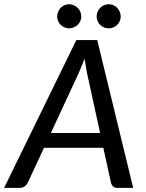

<svg xmlns="http://www.w3.org/2000/svg" viewBox="-50 -912 708 932"><path d="M0 0ZM596.5 0H520Q507 0 499.5 -6.5Q492 -13 489 -23.5L451.5 -194.5H163.5L84 -23.5Q79.5 -14.5 69.5 -7.2Q59.5 0 47.5 0H-30L320.5 -717.5H422ZM197 -266.5H436L373 -554.5Q370.5 -568.5 367 -587Q363.5 -605.5 360.5 -627Q352.5 -605.5 344.5 -587Q336.5 -568.5 330.5 -554ZM344.5 -832Q344.5 -820 339.8 -809.5Q335 -799 326.8 -791.2Q318.5 -783.5 307.8 -779Q297 -774.5 285 -774.5Q273.5 -774.5 263 -779Q252.5 -783.5 244.8 -791.2Q237 -799 232.2 -809.5Q227.5 -820 227.5 -832Q227.5 -844 232.2 -855Q237 -866 244.8 -874Q252.5 -882 263 -886.8Q273.5 -891.5 285 -891.5Q297 -891.5 307.8 -886.8Q318.5 -882 326.8 -874Q335 -866 339.8 -855Q344.5 -844 344.5 -832ZM536 -832Q536 -820 531.2 -809.5Q526.5 -799 518.8 -791.2Q511 -783.5 500.2 -779Q489.5 -774.5 477.5 -774.5Q465.5 -774.5 454.8 -779Q444 -783.5 436.2 -791.2Q428.5 -799 423.8 -809.5Q419 -820 419 -832Q419 -844 423.8 -855Q428.5 -866 436.2 -874Q444 -882 454.8 -886.8Q465.5 -891.5 477.5 -891.5Q489.5 -891.5 500.2 -886.8Q511 -882 518.8 -874Q526.5 -866 531.2 -855Q536 -844 536 -832Z"/></svg>

Font: Lato Medium
Style: Italic
Weight: 500
Italic angle: -7°
Designer: Lukasz Dziedzic
Foundry: tyPoland Lukasz Dziedzic
Version: Version 2.006; 2014-01-15